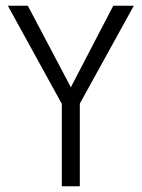

<svg xmlns="http://www.w3.org/2000/svg" viewBox="-20 -647 492 667"><path d="M194.8 -286.1 7.3 -627H76.7L226.1 -343.8L373.5 -627H444.8L257.3 -287.1V0H194.8Z"/></svg>

Font: Anaheim
Style: Regular
Weight: 400
Designer: vernon adams
Foundry: vernon adams
Version: Version 1.002; ttfautohint (v0.93.5-3d13) -l 8 -r 50 -G 200 